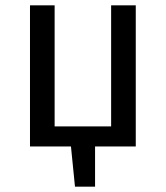

<svg xmlns="http://www.w3.org/2000/svg" viewBox="-20 -547 619 717"><path d="M487 -527H395V-75H184V-527H92V0H245L260 150H335V0H487Z"/></svg>

Font: Fira Math
Style: Regular
Weight: 400
Designer: Xiangdong Zeng
Foundry: Xiangdong Zeng
Version: Version 0.3.4